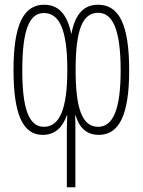

<svg xmlns="http://www.w3.org/2000/svg" viewBox="-20 -560 603 810"><path d="M394 -540C335 -540 297 -503 281 -416C263 -502 226 -540 166 -540C80 -540 37 -457 37 -265C37 -80 75 9 160 9C211 9 243 -21 262 -73H264C263 -52 262 -36 262 -16V230H298V-16C298 -36 298 -52 297 -73H299C315 -21 345 9 397 9C482 9 525 -74 525 -263C525 -457 482 -540 394 -540ZM394 -506C456 -506 489 -434 489 -263C489 -101 458 -25 394 -25C326 -25 299 -104 299 -265C299 -439 330 -506 394 -506ZM165 -505C231 -505 264 -434 264 -265C264 -106 234 -25 165 -25C100 -25 74 -106 74 -264C74 -439 106 -505 165 -505Z"/></svg>

Font: Noto Sans Mono SemiCondensed ExtraLight
Style: Regular
Weight: 200
Width: 4
Designer: Monotype Design Team
Foundry: Monotype Imaging Inc.
Version: Version 2.014